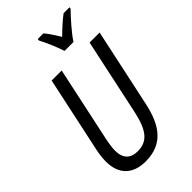

<svg xmlns="http://www.w3.org/2000/svg" viewBox="-284 -1028 1123 1123"><g transform="rotate(-45 277.5 -466.5)"><path d="M334 -783H408C432 -823 501 -900 533 -932L535 -943H486C455 -920 420 -888 382 -851C358 -891 336 -924 319 -943H272L271 -932C290 -897 322 -822 334 -783ZM213 10C356 10 420 -82 451 -229L555 -714H472L370 -237C344 -119 305 -65 222 -65C162 -65 130 -98 130 -162C130 -182 134 -211 139 -237L241 -714H158L57 -242C50 -209 47 -178 47 -154C47 -50 106 10 213 10Z"/></g></svg>

Font: Noto Sans Condensed
Style: Italic
Weight: 400
Width: 3
Italic angle: -12°
Designer: Monotype Design Team
Foundry: Monotype Imaging Inc.
Version: Version 2.013